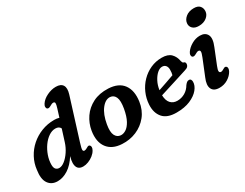

<svg xmlns="http://www.w3.org/2000/svg" viewBox="-75 -1201 2165 1695"><g transform="rotate(-30 1007.5 -353.5)"><path d="M606 -600.5 476.5 -186.5Q459.5 -132.5 461 -118.2Q462.5 -104 476.5 -104Q488.5 -104 508 -116Q516.5 -121.5 523.8 -123.2Q531 -125 538 -119.5Q546 -113 546.5 -100Q547 -87 537 -69Q524 -46 500.8 -27.8Q477.5 -9.5 449.8 1.2Q422 12 396.5 12Q329.5 12 329.5 -61Q329.5 -85.5 341 -125.5Q297 -56 243.8 -22Q190.5 12 136.5 12Q75 12 43.8 -33.2Q12.5 -78.5 26 -166.5Q33 -230.5 62.8 -286.2Q92.5 -342 140 -383.8Q187.5 -425.5 248.2 -449.2Q309 -473 377.5 -473Q405 -473 428 -466L453.5 -547.5Q464.5 -582 463.2 -595.5Q462 -609 445.5 -609Q433 -609 411 -595.5Q389 -582.5 376.5 -590.5Q367.5 -596.5 367 -610.2Q366.5 -624 377 -640Q400 -675 445.8 -697Q491.5 -719 536 -719Q587 -719 605.5 -688.8Q624 -658.5 606 -600.5ZM159.5 -141.5Q159.5 -110 172.8 -96.2Q186 -82.5 207 -82.5Q233.5 -82.5 263.8 -106.5Q294 -130.5 320.5 -170Q347 -209.5 361.5 -256L399 -374.5Q385.5 -402 348.5 -402Q313.5 -402 279.8 -379Q246 -356 219 -317.8Q192 -279.5 175.8 -233.5Q159.5 -187.5 159.5 -141.5Z M930.5 -474Q1034 -469 1079.8 -405.8Q1125.5 -342.5 1110.5 -237.5Q1099 -156.5 1053 -99.2Q1007 -42 938.8 -13Q870.5 16 792 11.5Q693.5 6.5 646.8 -56Q600 -118.5 617 -224.5Q628.5 -294.5 668.2 -352.8Q708 -411 774.2 -444.5Q840.5 -478 930.5 -474ZM820 -61Q846 -58.5 874 -75.8Q902 -93 925.5 -135.5Q949 -178 962 -251Q975 -326 959.5 -361.8Q944 -397.5 907.5 -401Q860.5 -405 819.2 -352Q778 -299 762 -205.5Q749.5 -133 766.8 -98.5Q784 -64 820 -61Z M1609 -152Q1609 -113.5 1578 -75.8Q1547 -38 1488.8 -13Q1430.5 12 1348 12Q1253 12 1210.2 -38Q1167.5 -88 1172 -169.5Q1175.5 -231 1199.8 -286Q1224 -341 1265 -383.2Q1306 -425.5 1359.5 -449.8Q1413 -474 1474.5 -474Q1537 -474 1567.8 -443Q1598.5 -412 1606.5 -363Q1608.5 -355 1612.2 -348.5Q1616 -342 1621 -341Q1639 -338 1639 -317.5Q1639 -303.5 1629.5 -292.2Q1620 -281 1597 -274.5Q1559.5 -262.5 1508 -246.2Q1456.5 -230 1404.2 -213.5Q1352 -197 1312 -184.5Q1314 -129 1339.5 -102Q1365 -75 1406.5 -75Q1449 -75 1485 -96Q1521 -117 1543 -155.5Q1555 -171 1564 -177.2Q1573 -183.5 1585 -183.5Q1598 -183.5 1603.5 -174Q1609 -164.5 1609 -152ZM1437 -403.5Q1412.5 -403.5 1387 -381Q1361.5 -358.5 1341.5 -320.2Q1321.5 -282 1315 -235Q1353.5 -248 1399.2 -263.8Q1445 -279.5 1480 -292.5Q1486.5 -314.5 1486.5 -346.5Q1486.5 -373 1473.5 -388.2Q1460.5 -403.5 1437 -403.5Z M1901 -552Q1860.5 -552 1839.5 -572.5Q1818.5 -593 1820.5 -622Q1822.5 -657 1854.5 -684Q1886.5 -711 1938.5 -711Q1979.5 -711 1998.2 -689.8Q2017 -668.5 2015 -636.5Q2013 -602 1981.5 -577Q1950 -552 1901 -552ZM1862 -166.5Q1848 -132.5 1850 -118Q1852 -103.5 1868 -103.5Q1880 -103.5 1899.5 -116Q1908 -121.5 1915.2 -123Q1922.5 -124.5 1930 -119Q1938 -113 1938.2 -99.8Q1938.5 -86.5 1929 -69Q1909.5 -34.5 1871.2 -11.2Q1833 12 1786.5 12Q1728 12 1710.2 -26.5Q1692.5 -65 1721 -131L1787.5 -295Q1804 -335 1802.2 -349.5Q1800.5 -364 1784 -364Q1776.5 -364 1768.5 -360.2Q1760.5 -356.5 1750 -350.5Q1728 -338 1715.5 -345.5Q1706.5 -351.5 1706 -365.2Q1705.5 -379 1716.5 -395Q1738 -427 1778.8 -450.5Q1819.5 -474 1863 -474Q1917 -474 1936.5 -435.5Q1956 -397 1924.5 -322Z"/></g></svg>

Font: Fraunces 9pt SuperSoft SemiBold
Style: Italic
Weight: 600
Italic angle: -16°
Version: Version 1.000;[0bf87f6ff]